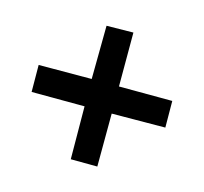

<svg xmlns="http://www.w3.org/2000/svg" viewBox="-100 -716 772 725"><g transform="rotate(-30 286.0 -353.0)"><path d="M433 -575 284 -429 137 -575 63 -500 209 -353 64 -206 137 -132 284 -278 433 -131 506 -205 359 -353 508 -502Z"/></g></svg>

Font: Noto Traditional Nushu
Style: Bold
Weight: 700
Designer: LIU Zhao
Foundry: LiuZhao Studio
Version: Version 2.003